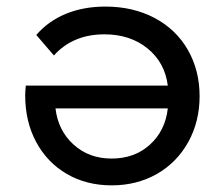

<svg xmlns="http://www.w3.org/2000/svg" viewBox="-20 -556 667 581"><path d="M56.2 -268.1Q56.2 -279.3 58.1 -296.9H487.8Q479 -366.7 426.5 -409.4Q374 -452.1 295.9 -452.1Q200.7 -452.1 143.1 -388.2L89.8 -450.2Q126 -492.2 179.4 -514.2Q232.9 -536.1 298.8 -536.1Q382.8 -536.1 448 -501.5Q513.2 -466.8 548.6 -404.8Q584 -342.8 584 -265.1Q584 -188 549.6 -126Q515.1 -64 454.6 -29.5Q394 4.9 317.9 4.9Q241.7 4.9 182.4 -29.5Q123 -64 89.6 -126Q56.2 -188 56.2 -268.1ZM147.9 -228Q155.8 -161.1 202.4 -118.7Q249 -76.2 317.9 -76.2Q387.2 -76.2 433.6 -118.2Q480 -160.2 487.8 -228Z"/></svg>

Font: Montserrat Medium
Style: Regular
Weight: 500
Designer: Julieta Ulanovsky
Foundry: Julieta Ulanovsky
Version: Version 7.200